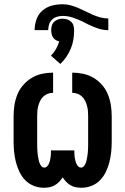

<svg xmlns="http://www.w3.org/2000/svg" viewBox="-20 -872 590 904"><path d="M186 12Q162 12 139 3Q116 -6 99 -23.5Q82 -41 71.5 -63Q61 -85 55 -108.5Q49 -132 46.5 -156.5Q44 -181 44 -205V-325Q44 -351 48 -377Q52 -403 62 -427.5Q72 -452 89.5 -472Q107 -492 129.5 -505.5Q152 -519 178 -524.5Q204 -530 230 -530V-435Q217 -435 205 -430.5Q193 -426 184 -417.5Q175 -409 169.5 -398Q164 -387 160.5 -374.5Q157 -362 156 -350Q155 -338 155 -325V-205Q155 -197 155 -188.5Q155 -180 155.5 -171.5Q156 -163 156.5 -154.5Q157 -146 158.5 -138Q160 -130 161.5 -121.5Q163 -113 166 -105Q169 -97 174.5 -90Q180 -83 188 -83Q196 -83 201.5 -88.5Q207 -94 210 -100.5Q213 -107 215 -114.5Q217 -122 218 -129.5Q219 -137 219.5 -144.5Q220 -152 220 -159V-164H330V-159Q330 -152 330.5 -144.5Q331 -137 332 -129.5Q333 -122 335 -114.5Q337 -107 340 -100.5Q343 -94 348.5 -88.5Q354 -83 362 -83Q370 -83 375.5 -90Q381 -97 384 -105Q387 -113 388.5 -121.5Q390 -130 391.5 -138Q393 -146 393.5 -154.5Q394 -163 394.5 -171.5Q395 -180 395 -188.5Q395 -197 395 -205V-325Q395 -338 394 -350Q393 -362 389.5 -374.5Q386 -387 380.5 -398Q375 -409 366 -417.5Q357 -426 345 -430.5Q333 -435 320 -435V-530Q346 -530 372 -524.5Q398 -519 420.5 -505.5Q443 -492 460.5 -472Q478 -452 488 -427.5Q498 -403 502 -377Q506 -351 506 -325V-205Q506 -181 503.5 -156.5Q501 -132 495 -108.5Q489 -85 478.5 -63Q468 -41 451 -23.5Q434 -6 411 3Q388 12 364 12Q350 12 337 9.5Q324 7 312.5 0.5Q301 -6 291.5 -16Q282 -26 275 -37Q268 -26 258.5 -16Q249 -6 237.5 0.5Q226 7 213 9.5Q200 12 186 12ZM143 -730Q143 -755 151.5 -780Q160 -805 179.5 -822Q199 -839 224 -845.5Q249 -852 275 -852Q294 -852 312.5 -847Q331 -842 348.5 -834.5Q366 -827 383 -818.5Q400 -810 417 -802.5Q434 -795 452.5 -790Q471 -785 490 -785V-730Q465 -730 441.5 -738Q418 -746 395 -757L370 -770Q347 -781 323.5 -789Q300 -797 275 -797Q261 -797 248 -793Q235 -789 225 -779.5Q215 -770 211 -756.5Q207 -743 207 -730ZM264 -571 220 -610Q234 -624 243.5 -641Q253 -658 259 -677Q250 -679 242.5 -683.5Q235 -688 230 -695.5Q225 -703 223 -712Q221 -721 221 -730Q221 -740 224 -751Q227 -762 235 -769.5Q243 -777 253.5 -780.5Q264 -784 275 -784Q286 -784 296.5 -780.5Q307 -777 315 -769.5Q323 -762 326 -751Q329 -740 329 -730Q329 -708 325.5 -686Q322 -664 313.5 -643.5Q305 -623 292.5 -604.5Q280 -586 264 -571Z"/></svg>

Font: Lode
Style: Bold
Weight: 700
Monospace: yes
Designer: Belleve Invis
Foundry: Belleve Invis
Version: Version 29.2.0; ttfautohint (v1.8.3)